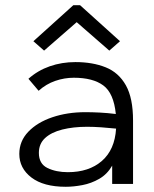

<svg xmlns="http://www.w3.org/2000/svg" viewBox="-20 -705 590 736"><path d="M232 11Q147 11 100.5 -24.5Q54 -60 54 -115Q54 -164 88.5 -200Q123 -236 180.5 -255.5Q238 -275 307 -275Q333 -275 362.5 -273.5Q392 -272 424 -268Q416 -348 376 -377.5Q336 -407 263 -407Q227 -407 192 -395Q157 -383 128 -357L89 -403Q125 -435 171 -451Q217 -467 269 -467Q335 -467 385 -447Q435 -427 462.5 -378Q490 -329 490 -243V0H410V-70Q391 -37 360.5 -19.5Q330 -2 296 4.5Q262 11 232 11ZM129 -119Q129 -77 162 -61Q195 -45 240 -45Q321 -45 370.5 -88Q420 -131 425 -212Q397 -215 368 -217Q339 -219 314 -219Q261 -219 219 -208.5Q177 -198 153 -176Q129 -154 129 -119ZM149 -511 108 -547 261 -685H287L440 -547L399 -511L274 -620Z"/></svg>

Font: Inconsolata SemiExpanded
Style: Regular
Weight: 400
Width: 6
Monospace: yes
Designer: Raph Levien, Cyreal, Brenton Simpson
Foundry: Raph Levien, Cyreal, Google
Version: Version 3.000; ttfautohint (v1.8.2.53-6de2)